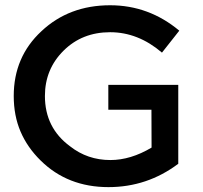

<svg xmlns="http://www.w3.org/2000/svg" viewBox="-20 -724 789 748"><path d="M402.5 5Q243.5 5 138.5 -98.5Q86.5 -149.5 60 -211.5Q33.5 -273.5 33.5 -350Q33.5 -502.5 141.5 -602.5Q249 -703.5 409 -703.5Q560 -703.5 678.5 -604.5L611 -519Q518 -598.5 409 -598.5Q300 -598.5 227.5 -526.5Q155 -454.5 155 -350Q155 -226 253 -154Q321 -100.5 410 -100.5Q489 -100.5 570.5 -149L570 -296.5H402V-393.5H674.5V-86Q553.5 5 402.5 5Z"/></svg>

Font: Argentum Novus Medium
Style: Regular
Weight: 500
Designer: Julieta Ulanovsky (font) & Cristiano Sobral (main changes)
Foundry: Julieta Ulanovsky (font) & Cristiano Sobral (main changes)
Version: Version 3.00;November 27, 2020;FontCreator 13.0.0.2655 64-bi